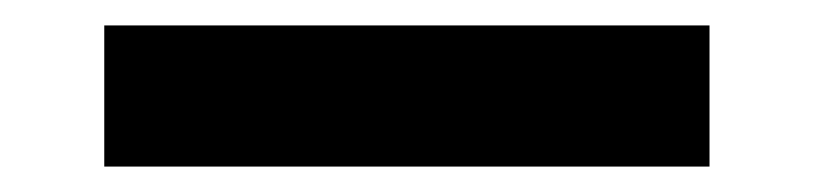

<svg xmlns="http://www.w3.org/2000/svg" viewBox="-20 60 640 151"><path d="M62 191V80H538V191Z"/></svg>

Font: Red Hat Mono
Style: Regular
Weight: 300
Monospace: yes
Designer: Pentagram, MCKL
Foundry: Pentagram, MCKL
Version: Version 1.023